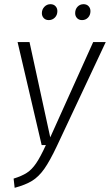

<svg xmlns="http://www.w3.org/2000/svg" viewBox="-20 -886 525 917"><path d="M252 -189Q218 -117 191.5 -79.5Q165 -42 133.5 -22.5Q102 -3 50 11L45 -33Q84 -45 108 -60.5Q132 -76 152.5 -106Q173 -136 199 -193H179L64 -685H121L220 -230L425 -685H485ZM180 -823Q180 -841 192 -853.5Q204 -866 221 -866Q236 -866 245 -856.5Q254 -847 254 -833Q254 -814 242 -802Q230 -790 213 -790Q198 -790 189 -799.5Q180 -809 180 -823ZM339 -823Q339 -842 350.5 -854Q362 -866 379 -866Q394 -866 403 -856.5Q412 -847 412 -833Q412 -814 400.5 -802Q389 -790 372 -790Q357 -790 348 -799.5Q339 -809 339 -823Z"/></svg>

Font: Fira Sans Extra Condensed Light
Style: Italic
Weight: 300
Width: 3
Italic angle: -8°
Designer: Carrois Corporate & Edenspiekermann AG
Foundry: Carrois Corporate GbR & Edenspiekermann AG
Version: Version 4.203